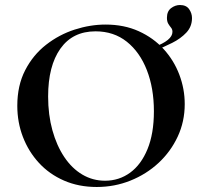

<svg xmlns="http://www.w3.org/2000/svg" viewBox="-20 -734 806 766"><path d="M366 12Q294 12 235.5 -13.5Q177 -39 135.5 -84Q94 -129 71.5 -187.5Q49 -246 49 -312Q49 -393 80.5 -454Q112 -515 164 -555.5Q216 -596 278 -616Q340 -636 401 -636Q475 -636 533.5 -609.5Q592 -583 633 -538Q674 -493 695.5 -436Q717 -379 717 -319Q717 -249 689 -189Q661 -129 612.5 -84Q564 -39 500.5 -13.5Q437 12 366 12ZM399 -13Q455 -13 499 -45Q543 -77 568.5 -139Q594 -201 594 -290Q594 -382 566 -454Q538 -526 486 -567.5Q434 -609 361 -609Q270 -609 221 -540Q172 -471 172 -349Q172 -276 189 -214.5Q206 -153 236.5 -107.5Q267 -62 308.5 -37.5Q350 -13 399 -13ZM598 -532 594 -546Q668 -573 668 -607Q668 -617 662.5 -623.5Q657 -630 651.5 -639Q646 -648 646 -663Q646 -689 662.5 -701.5Q679 -714 698 -714Q723 -714 734.5 -697.5Q746 -681 746 -662Q746 -628 723.5 -604Q701 -580 667 -563Q633 -546 598 -532Z"/></svg>

Font: Cormorant Garamond Light
Style: Bold
Weight: 700
Version: Version 4.001